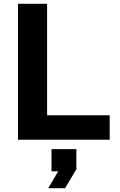

<svg xmlns="http://www.w3.org/2000/svg" viewBox="-20 -730 629 1003"><path d="M74 0V-710H226V-128H553V0ZM232 253 284 165H249V49H379V154L320 253Z"/></svg>

Font: Geist
Style: Bold
Weight: 400
Designer: Basement.studio, Andrés Briganti, Mateo Zaragoza
Foundry: Basement.studio, Vercel, Andrés Briganti, Guido Ferreyra, Mateo Zaragoza
Version: Version 1.401